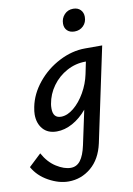

<svg xmlns="http://www.w3.org/2000/svg" viewBox="-158 -707 732 1059"><g transform="rotate(-10 208.0 -178.0)"><path d="M259 -573Q259 -603 278.5 -624Q298 -645 328 -645Q354 -645 369 -629.5Q384 -614 384 -590Q384 -559 364 -539.5Q344 -520 315 -520Q289 -520 274 -534.5Q259 -549 259 -573ZM451 -418 339 111Q320 197 265 243Q210 289 139 289Q85 289 28 257.5Q-29 226 -58 174L11 109Q40 162 83.5 189.5Q127 217 164 217Q197 217 218 189.5Q239 162 251 106L292 -86Q255 -42 211 -18Q167 6 123 6Q73 6 45.5 -25.5Q18 -57 18 -107Q18 -124 23 -149Q37 -220 87.5 -282Q138 -344 210 -381Q282 -418 355 -418ZM333 -278 347 -346H344Q289 -346 240 -319.5Q191 -293 158.5 -248Q126 -203 117 -149Q115 -139 115 -123Q115 -70 160 -70Q195 -70 231 -99.5Q267 -129 294.5 -177Q322 -225 333 -278Z"/></g></svg>

Font: Ysabeau Infant Semibold
Style: Italic
Weight: 600
Italic angle: -12°
Designer: Christian Thalmann (Catharsis Fonts)
Version: Version 0.003